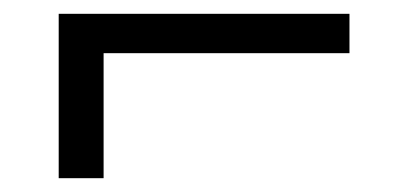

<svg xmlns="http://www.w3.org/2000/svg" viewBox="-20 -411 586 278"><path d="M65 -334V-391H486V-334ZM65 -153V-334H130V-153Z"/></svg>

Font: Cambo
Style: Regular
Weight: 400
Designer: Carolina Giovagnoli, Andres Torresi
Foundry: Carolina Giovagnoli, Andres Torresi
Version: Version 2.001